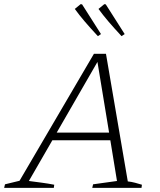

<svg xmlns="http://www.w3.org/2000/svg" viewBox="-47 -904 770 924"><path d="M568 -31Q586 -29 603 -24.5Q620 -20 636 -15L634 0H397L401 -17L516 -33L484 -229H205L92 -33Q122 -29 152.5 -25Q183 -21 214 -15L212 0H-27L-23 -17L47 -34L405 -645H463ZM226 -266H478L422 -606ZM424 -730Q386 -771 360 -801.5Q334 -832 313 -861L341 -884L348 -883L439 -740ZM538 -730Q500 -771 474 -801.5Q448 -832 427 -861L455 -884L462 -883L553 -740Z"/></svg>

Font: Piazzolla SC ExtraLight
Style: Italic
Weight: 200
Italic angle: -11.3°
Designer: Juan Pablo del Peral
Foundry: Huerta Tipografica
Version: Version 1.330